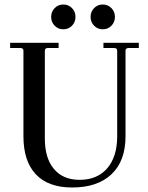

<svg xmlns="http://www.w3.org/2000/svg" viewBox="-20 -820 657 852"><path d="M299.5 -706Q284 -690 261 -690Q238 -690 222.5 -706Q207 -722 207 -745Q207 -768 222.5 -784Q238 -800 261 -800Q284 -800 299.5 -784Q315 -768 315 -745Q315 -722 299.5 -706ZM474.5 -706Q459 -690 436 -690Q413 -690 397.5 -706Q382 -722 382 -745Q382 -768 397.5 -784Q413 -800 436 -800Q459 -800 474.5 -784Q490 -768 490 -745Q490 -722 474.5 -706ZM300 12Q194 12 139 -46.5Q84 -105 84 -215V-595Q84 -607 70 -607H25V-630H240V-607H193Q179 -607 179 -595V-205Q179 -118 219.5 -70Q260 -22 333 -22Q412 -22 456 -73.5Q500 -125 500 -215V-595Q500 -607 486 -607H439V-630H596V-607H551Q537 -607 537 -595V-215Q537 -106 475 -47Q413 12 300 12Z"/></svg>

Font: Arapey
Style: Regular
Weight: 400
Designer: Eduardo Rodriguez Tunni
Foundry: Eduardo Rodriguez Tunni
Version: Version 4.000